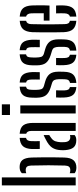

<svg xmlns="http://www.w3.org/2000/svg" viewBox="596 -1436 848 2080"><g transform="rotate(-90 1020.0 -396.0)"><path d="M51.5 0V-800H138.5V0ZM183.5 -11.5V-64.5Q198.5 -58.5 216.5 -58.5Q242.5 -58.5 254 -72.5Q265.5 -86.5 266.5 -117Q269.5 -198.5 269.5 -294Q269.5 -389.5 266.5 -483Q265.5 -514 254 -527.8Q242.5 -541.5 216.5 -541.5Q198.5 -541.5 183.5 -535.5V-583Q195.5 -595 211 -601.2Q226.5 -607.5 250.5 -607.5Q301 -607.5 326 -577.2Q351 -547 353.5 -476.5Q355 -421 355.5 -358.8Q356 -296.5 355.5 -235.5Q355 -174.5 353.5 -124Q351 -53.5 323.5 -23Q296 7.5 245 7.5Q206.5 7.5 183.5 -11.5Z M446.5 -389Q446 -404.5 445.5 -429.5Q445 -454.5 445.5 -473.5Q448 -538.5 475.2 -570.5Q502.5 -602.5 566.5 -607V-538.5Q549.5 -534.5 541 -521.8Q532.5 -509 531 -482.5Q530.5 -466.5 530.5 -437.8Q530.5 -409 531 -389ZM641.5 0V-480Q641.5 -527 611.5 -536V-607Q677.5 -602 703 -567.2Q728.5 -532.5 728.5 -461L728 0ZM433.5 -114Q433 -125.5 432.8 -138.5Q432.5 -151.5 433.5 -163.5Q436.5 -218.5 461 -255.5Q485.5 -292.5 548 -323.5Q559.5 -330 571.8 -335.8Q584 -341.5 596.5 -347V-286Q590 -282.5 582.8 -277.8Q575.5 -273 568 -267Q539.5 -248 530.2 -221.5Q521 -195 519.5 -163.5Q518.5 -143 520 -120Q524.5 -58.5 574.5 -58.5Q586.5 -58.5 596.5 -62.5V-11.5Q576 6.5 541.5 6.5Q488.5 6.5 463.5 -22.5Q438.5 -51.5 433.5 -114Z M814 -712V-800H930V-712ZM831 0V-600H918V0Z M1161.5 7V-61.5Q1182.5 -65.5 1191.5 -78.8Q1200.5 -92 1201.5 -120Q1201.5 -141 1201.8 -151.8Q1202 -162.5 1202 -181.5Q1201 -213.5 1193 -230.8Q1185 -248 1161.5 -256L1108.5 -272.5Q1053 -290.5 1027.8 -322.8Q1002.5 -355 1001.5 -421Q1001.5 -434 1001.5 -445.5Q1001.5 -457 1002 -470Q1002.5 -538 1029 -570.2Q1055.5 -602.5 1121 -607V-538Q1102.5 -534 1095.2 -521.2Q1088 -508.5 1087.5 -482.5Q1086.5 -466.5 1086.2 -456Q1086 -445.5 1086.5 -427.5Q1087 -395 1093.5 -374.2Q1100 -353.5 1128 -344.5L1177 -330.5Q1230.5 -315.5 1257 -283Q1283.5 -250.5 1283.5 -186Q1283.5 -172 1283.2 -156Q1283 -140 1282.5 -126Q1281 -60 1253.5 -28.8Q1226 2.5 1161.5 7ZM1198 -389Q1199 -411 1198.8 -438.8Q1198.5 -466.5 1198 -482.5Q1197.5 -508 1190.5 -520.8Q1183.5 -533.5 1166 -537.5V-607Q1226.5 -602.5 1251.2 -571Q1276 -539.5 1279 -473.5Q1279 -455 1279 -431Q1279 -407 1278 -389ZM1003.5 -128Q1002.5 -147 1002.8 -170.8Q1003 -194.5 1004.5 -212.5H1081.5Q1080.5 -184 1080.5 -160.5Q1080.5 -137 1081 -120Q1082 -93 1090 -79.8Q1098 -66.5 1116.5 -62.5V7Q1056.5 2.5 1031 -29.5Q1005.5 -61.5 1003.5 -128Z M1512 7V-61.5Q1533 -65.5 1542 -78.8Q1551 -92 1552 -120Q1552 -141 1552.2 -151.8Q1552.5 -162.5 1552.5 -181.5Q1551.5 -213.5 1543.5 -230.8Q1535.5 -248 1512 -256L1459 -272.5Q1403.5 -290.5 1378.2 -322.8Q1353 -355 1352 -421Q1352 -434 1352 -445.5Q1352 -457 1352.5 -470Q1353 -538 1379.5 -570.2Q1406 -602.5 1471.5 -607V-538Q1453 -534 1445.8 -521.2Q1438.5 -508.5 1438 -482.5Q1437 -466.5 1436.8 -456Q1436.5 -445.5 1437 -427.5Q1437.5 -395 1444 -374.2Q1450.5 -353.5 1478.5 -344.5L1527.5 -330.5Q1581 -315.5 1607.5 -283Q1634 -250.5 1634 -186Q1634 -172 1633.8 -156Q1633.5 -140 1633 -126Q1631.5 -60 1604 -28.8Q1576.5 2.5 1512 7ZM1548.5 -389Q1549.5 -411 1549.2 -438.8Q1549 -466.5 1548.5 -482.5Q1548 -508 1541 -520.8Q1534 -533.5 1516.5 -537.5V-607Q1577 -602.5 1601.8 -571Q1626.5 -539.5 1629.5 -473.5Q1629.5 -455 1629.5 -431Q1629.5 -407 1628.5 -389ZM1354 -128Q1353 -147 1353.2 -170.8Q1353.5 -194.5 1355 -212.5H1432Q1431 -184 1431 -160.5Q1431 -137 1431.5 -120Q1432.5 -93 1440.5 -79.8Q1448.5 -66.5 1467 -62.5V7Q1407 2.5 1381.5 -29.5Q1356 -61.5 1354 -128Z M1837 -283.5V-346H1916Q1916.5 -392.5 1916.5 -429.5Q1916.5 -466.5 1915.5 -482.5Q1913 -529 1880.5 -537.5V-606.5Q1942 -602 1970 -570.8Q1998 -539.5 2001 -473.5Q2002 -452 2002.5 -398.5Q2003 -345 2000 -283.5ZM1711.5 -128Q1710 -174.5 1709.5 -236.5Q1709 -298.5 1709.5 -360.8Q1710 -423 1711.5 -470.5Q1715 -538 1744 -570Q1773 -602 1835 -606.5V-537.5Q1800 -529.5 1798.5 -482.5Q1797 -417 1796.5 -359Q1796 -301 1796.5 -243Q1797 -185 1798.5 -120Q1799 -93 1807.5 -79.8Q1816 -66.5 1835 -62.5V7Q1771.5 2 1743 -29.8Q1714.5 -61.5 1711.5 -128ZM1880.5 7V-62.5Q1913 -70 1915.5 -120Q1916.5 -137 1916.2 -160.2Q1916 -183.5 1915 -212.5H2000Q2001.5 -194.5 2001.8 -170.8Q2002 -147 2001 -128Q1998 -61 1970.5 -29.2Q1943 2.5 1880.5 7Z"/></g></svg>

Font: Big Shoulders Stencil Display SemiBold
Style: Regular
Weight: 600
Designer: Patric King
Foundry: XO Type Co
Version: Version 1.000